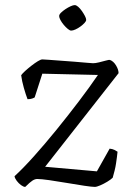

<svg xmlns="http://www.w3.org/2000/svg" viewBox="-20 -733 528 753"><path d="M79 0Q72 0 62.5 -7Q53 -14 45.5 -24Q38 -34 37 -42Q70 -72 113 -120Q156 -168 201.5 -224Q247 -280 289.5 -336Q332 -392 364 -439L146 -444L116 -351Q113 -349 106 -346.5Q99 -344 88 -344Q81 -362 73.5 -388.5Q66 -415 63 -438Q68 -445 79 -455Q90 -465 103.5 -475.5Q117 -486 128.5 -493Q140 -500 146 -500Q151 -500 171 -498.5Q191 -497 218 -495Q245 -493 272 -491Q299 -489 319 -487Q339 -485 345 -485Q354 -485 368.5 -488.5Q383 -492 395.5 -495.5Q408 -499 411 -498Q425 -493 435 -476.5Q445 -460 445 -446L157 -79L360 -61L410 -150Q421 -149 429 -145Q437 -141 441 -138Q440 -128 438.5 -116.5Q437 -105 435 -91.5Q433 -78 429.5 -64Q426 -50 422 -36Q415 -29 401 -20.5Q387 -12 373 -6Q359 0 352 0Q341 0 310.5 -4.5Q280 -9 242.5 -15.5Q205 -22 173 -26.5Q141 -31 126 -31Q117 -31 107 -24.5Q97 -18 79 0ZM259 -613Q254 -613 246 -619.5Q238 -626 230 -635.5Q222 -645 217 -654.5Q212 -664 212 -670Q212 -676 219 -683Q226 -690 236.5 -697Q247 -704 257 -708.5Q267 -713 273 -713Q279 -713 286.5 -706.5Q294 -700 301 -690Q308 -680 313 -670.5Q318 -661 318 -655Q318 -650 311.5 -643Q305 -636 295.5 -629Q286 -622 276 -617.5Q266 -613 259 -613Z"/></svg>

Font: Texturina Medium 12pt Thin
Style: Regular
Weight: 250
Version: Version 1.002